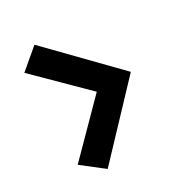

<svg xmlns="http://www.w3.org/2000/svg" viewBox="-158 -724 820 876"><g transform="rotate(-30 252.0 -286.0)"><path d="M156 43 47 -42 289 -287 46 -527 150 -615 469 -288Z"/></g></svg>

Font: Yaldevi
Style: Bold
Weight: 700
Designer: Sol Matas, Rajitha Manaperi, Kosala Senevirathne
Foundry: Mooniak
Version: Version 1.100